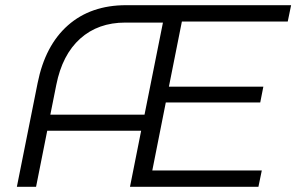

<svg xmlns="http://www.w3.org/2000/svg" viewBox="-20 -720 1142 740"><path d="M681 -637 631 -386H995L983 -325H619L567 -63H989L976 0H481L524 -216H162L119 0H45L125 -400Q154 -545 242 -622.5Q330 -700 466 -700H1102L1089 -637ZM537 -278 608 -633H463Q358 -633 289 -571Q220 -509 197 -393L174 -278Z"/></svg>

Font: Montserrat Alternates
Style: Italic
Weight: 400
Italic angle: -11.3°
Designer: Julieta Ulanovsky
Foundry: Julieta Ulanovsky
Version: Version 7.200